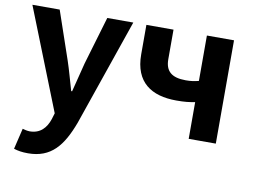

<svg xmlns="http://www.w3.org/2000/svg" viewBox="-82 -680 1351 1025"><g transform="rotate(10 593.0 -167.5)"><path d="M14 -560 232 -10 222 23C206 72 174 108 117 108C104 108 88 104 78 101L51 214C73 221 95 225 128 225C253 225 313 149 362 17L561 -560H420L343 -300C330 -248 316 -194 303 -142H298C282 -196 268 -250 251 -300L162 -560Z M632 -560V-400C632 -249 724 -190 859 -190C906 -190 928 -193 960 -199V0H1107V-560H960V-314C937 -308 917 -305 890 -305C812 -305 779 -336 779 -400V-560Z"/></g></svg>

Font: Noto Sans KR Bold
Style: Regular
Weight: 700
Designer: Ryoko NISHIZUKA  (kana & ideographs); Paul D. Hunt (Latin, Greek & Cyrillic); Wenlong ZHANG  (bopomofo); Sandoll Communi
Foundry: Adobe Systems Incorporated
Version: Version 1.004;PS 1.004;hotconv 1.0.82;makeotf.lib2.5.63406